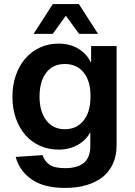

<svg xmlns="http://www.w3.org/2000/svg" viewBox="-20 -760 663 942"><path d="M300 162Q195 162 135 120Q75 78 57 10L189 1Q199 32 223.5 48.5Q248 65 300 65Q360 65 391.5 39Q423 13 423 -44V-112Q404 -73 362 -49.5Q320 -26 268 -26Q218 -26 176.5 -44.5Q135 -63 105 -97Q75 -131 58 -179Q41 -227 41 -285Q41 -342 57.5 -390Q74 -438 104 -472.5Q134 -507 175.5 -526.5Q217 -546 266 -546Q324 -546 365.5 -520.5Q407 -495 427 -451V-534H552V-47Q552 4 534 43.5Q516 83 483 109Q450 135 403.5 148.5Q357 162 300 162ZM298 -126Q356 -126 390 -168.5Q424 -211 424 -286Q425 -361 391 -403.5Q357 -446 298 -446Q239 -446 206.5 -403Q174 -360 174 -286Q174 -212 207.5 -169Q241 -126 298 -126ZM145 -594 239 -740H367L461 -594H368L303 -683L239 -594Z"/></svg>

Font: Geist SemBd
Style: Regular
Weight: 400
Designer: Basement.studio, Andrés Briganti, Mateo Zaragoza
Foundry: Basement.studio, Vercel, Andrés Briganti, Guido Ferreyra, Mateo Zaragoza
Version: Version 1.401